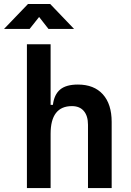

<svg xmlns="http://www.w3.org/2000/svg" viewBox="-60 -958 665 978"><path d="M388.2 0V-322.3Q388.2 -367.7 366.9 -392.6Q345.7 -417.5 306.6 -417.5Q197.8 -417.5 197.8 -276.4V0H77.1V-732.4H197.8V-423.8H209.5Q215.8 -476.1 246.1 -501.7Q276.4 -527.3 336.9 -527.3Q418.9 -527.3 463.9 -477.5Q508.8 -427.7 508.8 -336.9V0ZM-39.6 -810.5 82.5 -937.5H195.8L317.4 -810.5H187L139.2 -871.6L90.8 -810.5Z"/></svg>

Font: CaskaydiaCove NFP SemiBold
Style: Regular
Weight: 600
Designer: Aaron Bell
Foundry: Saja Typeworks
Version: Version 2111.001; VTT 6.35;Nerd Fonts 3.1.1